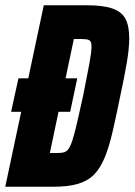

<svg xmlns="http://www.w3.org/2000/svg" viewBox="-30 -708 510 728"><path d="M12 -284 40 -411H263L236 -284ZM-10 0 136 -688H299Q360 -688 395.5 -676Q431 -664 445.5 -637Q460 -610 460 -563Q460 -525 451 -471.5Q442 -418 426 -344Q410 -265 396.5 -207Q383 -149 366.5 -109.5Q350 -70 326.5 -46Q303 -22 266 -11Q229 0 173 0ZM159 -128H190Q203 -128 212.5 -130.5Q222 -133 229.5 -143Q237 -153 244.5 -176Q252 -199 261.5 -239.5Q271 -280 285 -344Q301 -424 309 -467.5Q317 -511 317 -531Q317 -541 315 -547Q313 -553 308.5 -555.5Q304 -558 297 -559Q290 -560 281 -560H250Z"/></svg>

Font: Saira Condensed ExtraBold
Style: Italic
Weight: 800
Width: 3
Italic angle: -12°
Designer: Hector Gatti with collaboration of the Omnibus-Type team
Foundry: Omnibus-Type
Version: Version 1.101